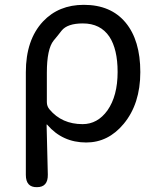

<svg xmlns="http://www.w3.org/2000/svg" viewBox="-20 -577 653 795"><path d="M133 198Q87 199 87 147V-278Q87 -412 158 -488Q223 -557 327 -557Q439 -557 500 -483.5Q561 -410 561 -278.5Q561 -147 492 -64Q428 13 337 13Q239 13 176 -60Q173 -64 173 -59L178 146Q179 198 133 198ZM322 -63Q384 -63 425 -120Q467 -180 467 -279Q467 -373 433 -425Q396 -480 323 -480Q259 -480 235 -450Q219 -429 202 -409Q174 -374 174 -276V-154Q174 -137 185 -124Q236 -63 322 -63Z"/></svg>

Font: Resource Han Rounded JP
Style: Regular
Weight: 400
Designer: Cyano Hao (round all glyphs); Ryoko NISHIZUKA 西塚涼子 (kana, bopomofo & ideographs); Paul D. Hunt (Latin, Greek & Cyrillic)
Foundry: Cyano Hao
Version: 0.990